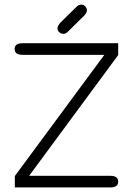

<svg xmlns="http://www.w3.org/2000/svg" viewBox="-20 -820 582 840"><path d="M348.6 -752 280.3 -684.6Q268.6 -671.9 257.8 -671.9Q247.1 -671.9 239.3 -679.2Q231.4 -686.5 231.4 -696.3Q231.4 -706.1 244.1 -720.7L311.5 -787.1Q323.2 -799.8 335 -799.8Q346.7 -799.8 353.5 -791.5Q360.4 -783.2 360.4 -774.4Q360.4 -765.6 348.6 -752ZM44.9 0V-49.8L436.5 -580.1H79.1Q43.9 -580.1 43.9 -605.5Q43.9 -630.9 79.1 -630.9H497.1V-579.1L107.4 -50.8H462.9Q497.1 -50.8 497.1 -25.4Q497.1 0 462.9 0Z"/></svg>

Font: Jura
Style: Book
Weight: 400
Version: Version 2.5